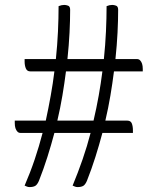

<svg xmlns="http://www.w3.org/2000/svg" viewBox="-20 -740 640 780"><path d="M40 -250H166Q177 -301 186 -351Q195 -401 201 -450H103Q90 -450 85 -462Q80 -474 80 -490V-500H207Q213 -558 215.5 -612Q218 -666 218 -715Q230 -720 241 -720Q248 -720 256.5 -717Q265 -714 265 -700Q265 -658 262.5 -607.5Q260 -557 254 -500H402Q408 -558 410.5 -612.5Q413 -667 413 -715Q425 -720 436 -720Q443 -720 451.5 -717Q460 -714 460 -700Q460 -658 457.5 -607.5Q455 -557 449 -500H537Q544 -500 549 -495Q560 -484 560 -460V-450H443Q437 -402 428.5 -351.5Q420 -301 408 -250H497Q511 -250 515.5 -238.5Q520 -227 520 -210V-200H396Q383 -151 367.5 -102Q352 -53 333 -5Q326 11 317.5 15.5Q309 20 295 20Q289 20 284.5 18Q280 16 275 14Q297 -39 315.5 -92.5Q334 -146 348 -200H201Q188 -151 172.5 -102Q157 -53 138 -5Q131 11 122.5 15.5Q114 20 100 20Q94 20 89.5 18Q85 16 80 14Q103 -39 121 -92.5Q139 -146 153 -200H63Q56 -200 51 -205Q40 -216 40 -240ZM213 -250H360Q372 -301 381 -351.5Q390 -402 396 -450H248Q242 -402 233.5 -351.5Q225 -301 213 -250Z"/></svg>

Font: Recursive Sn Csl St Lt
Style: Regular
Weight: 300
Version: Version 1.079;hotconv 1.0.112;makeotfexe 2.5.65598; ttfautoh